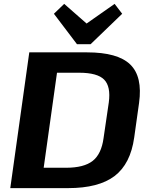

<svg xmlns="http://www.w3.org/2000/svg" viewBox="-20 -970 770 990"><path d="M131 -700H429Q587 -700 651.5 -637.5Q716 -575 697 -439L672 -261Q653 -125 571 -62.5Q489 0 331 0H33ZM172 -105H320Q413 -105 458 -140.5Q503 -176 514 -258L541 -442Q552 -524 517 -559.5Q482 -595 388 -595H240L285 -674L194 -25ZM610 -899 447 -742H377L258 -899L311 -950L466 -814H377L571 -950Z"/></svg>

Font: Pathway Extreme 28pt
Style: Bold Italic
Weight: 700
Italic angle: -8°
Designer: Eduardo Rodriguez Tunni
Foundry: Eduardo Rodriguez Tunni
Version: Version 1.001;gftools[0.9.26]